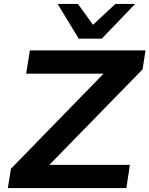

<svg xmlns="http://www.w3.org/2000/svg" viewBox="-20 -963 765 983"><path d="M20 0 36 -99 560 -637 567 -586H114L133 -705H725L710 -608L184 -69L178 -119H645L627 0ZM383 -765 275 -943H379L456 -836L571 -943H672L501 -765Z"/></svg>

Font: Nunito Sans 7pt SemiExpanded
Style: Bold Italic
Weight: 700
Width: 6
Italic angle: -9°
Designer: Vernon Adams
Foundry: Vernon Adams
Version: Version 3.101;gftools[0.9.27]